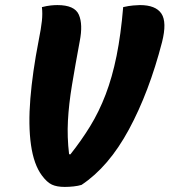

<svg xmlns="http://www.w3.org/2000/svg" viewBox="-20 -728 667 756"><path d="M206 -708Q274 -708 290.5 -670Q307 -632 294 -566Q276 -469 263.5 -393.5Q251 -318 247.5 -253Q244 -188 252 -121L257 -120Q300 -174 335 -231Q370 -288 396 -356Q422 -424 439 -508Q456 -592 465 -700Q487 -705 504.5 -706.5Q522 -708 531 -708Q593 -708 615.5 -674.5Q638 -641 618 -562Q567 -365 487.5 -218Q408 -71 301 0Q288 4 270 6Q252 8 235 8Q204 8 184.5 -1Q165 -10 145 -37Q113 -80 102 -157.5Q91 -235 99.5 -339.5Q108 -444 132 -567Q142 -617 145 -646Q148 -675 145 -700Q165 -705 179.5 -706.5Q194 -708 206 -708Z"/></svg>

Font: Recursive Mn Csl St XBd
Style: Italic
Weight: 800
Italic angle: -15°
Monospace: yes
Version: Version 1.079;hotconv 1.0.112;makeotfexe 2.5.65598; ttfautoh